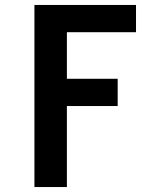

<svg xmlns="http://www.w3.org/2000/svg" viewBox="-20 -755 640 775"><path d="M119 0V-735H529V-625H250V-437H455V-327H250V0Z"/></svg>

Font: Iosevka Extrabold Extended
Style: Regular
Weight: 800
Width: 7
Monospace: yes
Designer: Belleve Invis
Foundry: Belleve Invis
Version: Version 32.5.0; ttfautohint (v1.8.4)